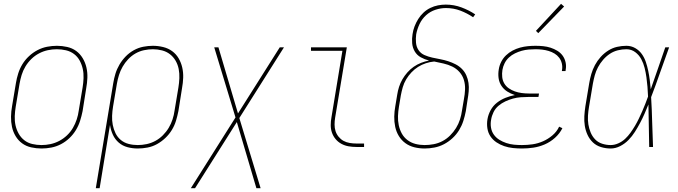

<svg xmlns="http://www.w3.org/2000/svg" viewBox="-20 -767 3540 1002"><path d="M197 8Q169 8 142.5 2Q116 -4 95.5 -19Q75 -34 61.5 -56.5Q48 -79 42.5 -105Q37 -131 37.5 -158.5Q38 -186 43 -213L63 -333Q67 -358 75 -383.5Q83 -409 97 -432Q111 -455 131.5 -474Q152 -493 176 -505.5Q200 -518 226 -523Q252 -528 277 -528Q304 -528 330.5 -522Q357 -516 377.5 -501Q398 -486 411.5 -463.5Q425 -441 431 -415Q437 -389 436 -361.5Q435 -334 430 -307L411 -187Q406 -162 398 -136.5Q390 -111 376 -88Q362 -65 342 -46Q322 -27 298 -14.5Q274 -2 248 3Q222 8 197 8ZM197 -10Q220 -10 243.5 -15Q267 -20 289 -31.5Q311 -43 329.5 -60.5Q348 -78 360.5 -99.5Q373 -121 380.5 -144Q388 -167 391 -190L411 -310Q415 -334 416 -359Q417 -384 412 -407Q407 -430 396 -450.5Q385 -471 366.5 -485Q348 -499 324.5 -504.5Q301 -510 276 -510Q253 -510 229.5 -505Q206 -500 184 -488.5Q162 -477 144 -459.5Q126 -442 113 -420.5Q100 -399 93 -376Q86 -353 82 -330L62 -210Q58 -186 57 -161Q56 -136 61 -113Q66 -90 77.5 -69.5Q89 -49 107 -35Q125 -21 148.5 -15.5Q172 -10 197 -10Z M480 215 571 -333Q575 -358 582.5 -382.5Q590 -407 603.5 -430Q617 -453 636 -472.5Q655 -492 678.5 -505Q702 -518 727.5 -523Q753 -528 778 -528Q805 -528 831.5 -521.5Q858 -515 878.5 -500Q899 -485 912 -463Q925 -441 931 -415Q937 -389 936 -361.5Q935 -334 930 -307L911 -187Q906 -162 898.5 -137Q891 -112 877 -89Q863 -66 843 -47Q823 -28 799.5 -15Q776 -2 750 3Q724 8 699 8Q671 8 645 1Q619 -6 599.5 -23Q580 -40 569 -64Q558 -88 554 -115L500 215ZM699 -10Q722 -10 745.5 -15Q769 -20 790.5 -31.5Q812 -43 830 -61Q848 -79 860.5 -100Q873 -121 880.5 -144Q888 -167 891 -190L911 -310Q915 -334 916 -359Q917 -384 912.5 -407Q908 -430 896.5 -450Q885 -470 867 -484Q849 -498 825.5 -504Q802 -510 778 -510Q755 -510 731.5 -505Q708 -500 687 -488Q666 -476 649 -458Q632 -440 620 -419Q608 -398 601 -375.5Q594 -353 590 -330L570 -211Q566 -187 565 -162.5Q564 -138 568.5 -115Q573 -92 583 -71.5Q593 -51 610.5 -36.5Q628 -22 651 -16Q674 -10 699 -10Z M976 215 1209 -154 1098 -520H1120L1222 -175L1440 -520H1462L1229 -151L1340 215H1318L1216 -130L998 215Z M1840 0Q1819 0 1799 -3.5Q1779 -7 1761.5 -16.5Q1744 -26 1731.5 -41Q1719 -56 1712.5 -74.5Q1706 -93 1706 -114Q1706 -135 1710 -156L1767 -502H1603V-520H1790L1729 -153Q1726 -135 1726 -117Q1726 -99 1731 -83Q1736 -67 1747 -53.5Q1758 -40 1772.5 -32Q1787 -24 1804.5 -21Q1822 -18 1840 -18H1880V0Z M2196 8Q2168 8 2142 1.5Q2116 -5 2095.5 -20Q2075 -35 2061.5 -57Q2048 -79 2042.5 -105Q2037 -131 2037.5 -158.5Q2038 -186 2043 -213L2053 -273Q2056 -293 2062.5 -313.5Q2069 -334 2080 -353Q2091 -372 2106 -389Q2121 -406 2139 -418.5Q2157 -431 2177.5 -439Q2198 -447 2219 -451Q2196 -457 2176 -468Q2156 -479 2144.5 -498.5Q2133 -518 2131 -541.5Q2129 -565 2133 -589Q2136 -610 2143.5 -629.5Q2151 -649 2162.5 -667.5Q2174 -686 2190 -701Q2206 -716 2225.5 -725.5Q2245 -735 2265.5 -739Q2286 -743 2306 -743Q2349 -743 2388 -728.5Q2427 -714 2460 -692L2449 -677Q2418 -698 2382.5 -711.5Q2347 -725 2307 -725Q2280 -725 2252.5 -716Q2225 -707 2203.5 -687.5Q2182 -668 2169.5 -641.5Q2157 -615 2152 -588Q2149 -566 2151 -544Q2153 -522 2164.5 -505Q2176 -488 2195.5 -479.5Q2215 -471 2235.5 -466.5Q2256 -462 2277.5 -458Q2299 -454 2319 -447.5Q2339 -441 2357.5 -431.5Q2376 -422 2390.5 -407.5Q2405 -393 2413.5 -374Q2422 -355 2425 -334Q2428 -313 2426 -290.5Q2424 -268 2420 -246L2411 -187Q2406 -161 2398 -136Q2390 -111 2376 -88Q2362 -65 2341.5 -46Q2321 -27 2297 -14.5Q2273 -2 2247 3Q2221 8 2196 8ZM2196 -10Q2219 -10 2243 -14.5Q2267 -19 2289 -30.5Q2311 -42 2329 -60Q2347 -78 2360 -99Q2373 -120 2380.5 -143.5Q2388 -167 2391 -190L2401 -249Q2406 -275 2407 -300.5Q2408 -326 2401 -349.5Q2394 -373 2378 -391Q2362 -409 2340.5 -419.5Q2319 -430 2294.5 -435.5Q2270 -441 2246 -446Q2224 -444 2202.5 -437Q2181 -430 2162 -418Q2143 -406 2127 -389Q2111 -372 2099.5 -352.5Q2088 -333 2082 -312Q2076 -291 2072 -270L2062 -210Q2058 -186 2057 -161.5Q2056 -137 2061 -113.5Q2066 -90 2077 -70Q2088 -50 2106.5 -36Q2125 -22 2148 -16Q2171 -10 2196 -10Z M2704 8Q2680 8 2656.5 5.5Q2633 3 2611 -4.5Q2589 -12 2570.5 -24.5Q2552 -37 2539.5 -55.5Q2527 -74 2523.5 -97.5Q2520 -121 2524 -145Q2528 -169 2540.5 -192Q2553 -215 2573.5 -231Q2594 -247 2618 -256.5Q2642 -266 2667 -271Q2645 -278 2627 -289.5Q2609 -301 2597 -319Q2585 -337 2582 -359.5Q2579 -382 2583 -405Q2586 -425 2595.5 -444Q2605 -463 2620.5 -478Q2636 -493 2655 -503Q2674 -513 2694 -518.5Q2714 -524 2734.5 -526Q2755 -528 2775 -528Q2795 -528 2815 -526Q2835 -524 2853.5 -518Q2872 -512 2888.5 -502Q2905 -492 2916 -477Q2927 -462 2931.5 -442.5Q2936 -423 2932 -402Q2932 -401 2932 -399.5Q2932 -398 2931 -396H2912Q2912 -397 2912.5 -398.5Q2913 -400 2913 -401Q2916 -419 2912 -436Q2908 -453 2898 -466Q2888 -479 2874 -487.5Q2860 -496 2843.5 -501Q2827 -506 2809.5 -508Q2792 -510 2775 -510Q2757 -510 2739 -508.5Q2721 -507 2703 -502Q2685 -497 2667.5 -488.5Q2650 -480 2636 -467Q2622 -454 2613.5 -437Q2605 -420 2602 -402Q2599 -383 2601 -364.5Q2603 -346 2612 -331Q2621 -316 2635.5 -306Q2650 -296 2667 -290Q2684 -284 2702.5 -281.5Q2721 -279 2740 -279H2793L2790 -261H2737Q2717 -261 2697 -259.5Q2677 -258 2657 -252.5Q2637 -247 2617.5 -238Q2598 -229 2581.5 -215Q2565 -201 2555.5 -181.5Q2546 -162 2543 -142Q2539 -121 2542.5 -100.5Q2546 -80 2557.5 -64Q2569 -48 2586 -37.5Q2603 -27 2622.5 -20.5Q2642 -14 2662.5 -12Q2683 -10 2704 -10Q2732 -10 2759.5 -14Q2787 -18 2813.5 -29.5Q2840 -41 2863 -60.5Q2886 -80 2898 -106L2915 -98Q2901 -70 2876.5 -48Q2852 -26 2823 -13.5Q2794 -1 2764 3.5Q2734 8 2704 8ZM2789 -594 2777 -606 2908 -747 2924 -733Z M3167 8Q3141 8 3116.5 0.5Q3092 -7 3074.5 -23.5Q3057 -40 3046.5 -62.5Q3036 -85 3032 -110Q3028 -135 3029.5 -161Q3031 -187 3035 -213L3055 -333Q3059 -357 3066 -381Q3073 -405 3085 -427.5Q3097 -450 3114.5 -469.5Q3132 -489 3154 -503Q3176 -517 3200.5 -522.5Q3225 -528 3249 -528Q3274 -528 3295 -516Q3316 -504 3329.5 -485Q3343 -466 3350.5 -443.5Q3358 -421 3363 -397Q3368 -373 3371 -349Q3374 -325 3376 -301Q3395 -355 3414 -410Q3433 -465 3452 -520H3472Q3448 -455 3425.5 -390Q3403 -325 3378 -260Q3382 -195 3383.5 -130Q3385 -65 3388 0H3368Q3367 -55 3366 -110.5Q3365 -166 3364 -222Q3354 -197 3343.5 -173Q3333 -149 3320.5 -125.5Q3308 -102 3293.5 -79Q3279 -56 3260 -36.5Q3241 -17 3216.5 -4.5Q3192 8 3167 8ZM3167 -10Q3187 -10 3207 -19Q3227 -28 3242.5 -42.5Q3258 -57 3270.5 -74.5Q3283 -92 3294 -110.5Q3305 -129 3314 -148Q3323 -167 3331.5 -186Q3340 -205 3347.5 -224.5Q3355 -244 3362 -263Q3361 -289 3359 -314Q3357 -339 3353.5 -364Q3350 -389 3344 -413Q3338 -437 3326.5 -458.5Q3315 -480 3295 -495Q3275 -510 3249 -510Q3227 -510 3204.5 -504.5Q3182 -499 3162.5 -486Q3143 -473 3127.5 -455Q3112 -437 3101 -416.5Q3090 -396 3084 -374Q3078 -352 3074 -330L3054 -210Q3050 -187 3048.5 -163.5Q3047 -140 3050.5 -118Q3054 -96 3062.5 -75.5Q3071 -55 3086 -39.5Q3101 -24 3122.5 -17Q3144 -10 3167 -10Z"/></svg>

Font: Iosevka SS04 Thin
Style: Italic
Weight: 100
Italic angle: -9°
Monospace: yes
Designer: Belleve Invis
Foundry: Belleve Invis
Version: Version 19.0.0; ttfautohint (v1.8.4)